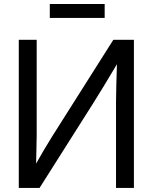

<svg xmlns="http://www.w3.org/2000/svg" viewBox="-20 -923 750 943"><path d="M549.8 0V-421.9Q549.8 -450.2 551.3 -507.3Q553.7 -579.1 555.7 -650.4L565.9 -627Q510.3 -533.7 489.7 -500Q472.7 -471.7 440.9 -420.9L174.3 0H72.3V-727.5H160.2V-257.8Q160.2 -229 158.7 -179.2Q157.7 -121.6 155.8 -85L147.5 -102.5Q199.2 -194.3 236.8 -253.9L536.6 -727.5H637.7V0ZM494.1 -835H224.6V-903.3H494.1Z"/></svg>

Font: Intratopia Thin
Style: Regular
Weight: 100
Designer: Rasmus Andersson
Foundry: rsms
Version: Version 3.000;Glyphs 3.2.3 (3260)